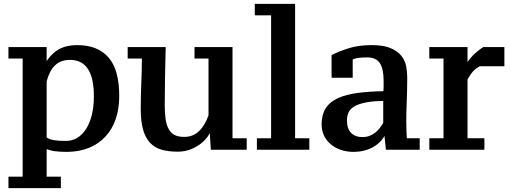

<svg xmlns="http://www.w3.org/2000/svg" viewBox="-20 -775 2664 1000"><path d="M297 205H24V145H98V-470H24V-530H223V-425H206Q227 -474 269.5 -507Q312 -540 383 -540Q488 -540 544.5 -476.5Q601 -413 601 -274Q601 -208 582.5 -154.5Q564 -101 528.5 -63Q493 -25 442 -4.5Q391 16 328 16Q308 16 291.5 15Q275 14 261.5 12Q248 10 234.5 5.5Q221 1 223 2V145H297ZM344 -463Q296 -463 266.5 -434.5Q237 -406 223 -351V-59Q238 -49 260.5 -45Q283 -41 323 -41Q356 -41 382.5 -57Q409 -73 428.5 -103.5Q448 -134 458.5 -177.5Q469 -221 469 -274Q469 -317 462 -352.5Q455 -388 440 -412.5Q425 -437 401.5 -450Q378 -463 344 -463Z M713 -208Q713 -274 716 -343Q719 -412 719 -470H645V-530H843Q841 -447 839.5 -375.5Q838 -304 838 -227Q838 -186 842.5 -154.5Q847 -123 859 -102Q871 -81 890 -71.5Q909 -62 940 -62Q985 -62 1016.5 -92Q1048 -122 1066 -175V-470H993V-530H1191V-55H1265V5H1078L1071 -109H1085Q1081 -93 1066 -70Q1051 -47 1028 -28.5Q1005 -10 974 2.5Q943 15 906 15Q859 15 822.5 5Q786 -5 761.5 -31.5Q737 -58 725 -100.5Q713 -143 713 -208Z M1591 5H1318V-55H1392V-695H1307V-755H1517V-55H1591Z M2096 -139Q2096 -116 2097 -92.5Q2098 -69 2099 -55H2166V5H1990L1980 -90H1993Q1989 -75 1975 -55Q1961 -35 1939 -19Q1917 -3 1887 6.5Q1857 16 1821 16Q1784 16 1753.5 5Q1723 -6 1701 -25Q1679 -44 1667 -70Q1655 -96 1655 -128Q1655 -177 1676 -210.5Q1697 -244 1739.5 -263.5Q1782 -283 1843.5 -291Q1905 -299 1977 -300Q1978 -311 1978 -325.5Q1978 -340 1978 -354Q1978 -416 1958.5 -446Q1939 -476 1892 -476Q1873 -476 1851.5 -474Q1830 -472 1817 -465V-370H1707V-488Q1748 -509 1798.5 -524.5Q1849 -540 1917 -540Q1977 -540 2014 -524.5Q2051 -509 2070.5 -484Q2090 -459 2095.5 -429.5Q2101 -400 2101 -371Q2101 -308 2098.5 -250.5Q2096 -193 2096 -139ZM1867 -61Q1888 -61 1905 -67.5Q1922 -74 1935.5 -85Q1949 -96 1959 -109.5Q1969 -123 1976 -135V-249Q1923 -249 1884 -241Q1845 -233 1824 -220Q1803 -207 1795 -188.5Q1787 -170 1787 -148Q1787 -104 1809 -82.5Q1831 -61 1867 -61Z M2479 -430Q2460 -420 2445.5 -405Q2431 -390 2415 -361V-55H2503V5H2216V-55H2290V-470H2216V-530H2415V-429H2402Q2416 -458 2440 -483Q2464 -508 2497 -530H2607V-430Z"/></svg>

Font: PT Serif Caption
Style: Semibold
Weight: 600
Designer: A.Korolkova, O.Umpeleva, V.Yefimov
Foundry: ParaType Ltd
Version: Version 1.00;May 2, 2020;FontCreator 12.0.0.2544 64-bit